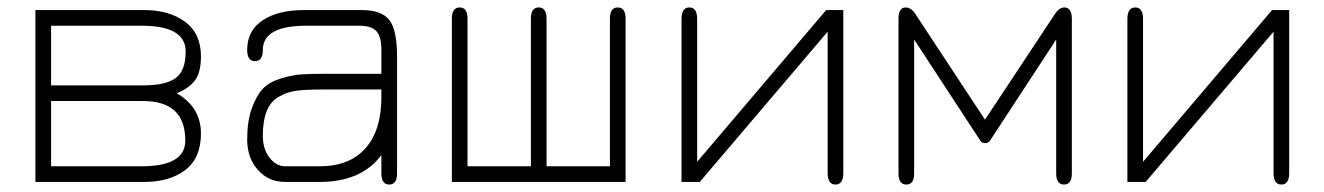

<svg xmlns="http://www.w3.org/2000/svg" viewBox="-20 -488 3552 515"><path d="M75 0V-461H367Q434 -461 476.5 -429.5Q519 -398 519 -337Q519 -294 503 -272.5Q487 -251 454 -238Q519 -200 519 -130Q519 -64 477 -32Q435 0 367 0ZM117 -419V-259H364Q424 -259 451 -278.5Q478 -298 478 -350Q478 -419 360 -419ZM117 -217V-42H360Q477 -42 477 -111Q477 -217 364 -217Z M851 -290H1003V-354Q1003 -390 989.5 -404.5Q976 -419 943 -419H802Q685 -419 685 -354Q685 -324 664 -324Q643 -324 643 -354Q643 -406 684.5 -433.5Q726 -461 795 -461H950Q1004 -461 1024.5 -434Q1045 -407 1045 -337V-23Q1045 7 1024 7Q1003 7 1003 -23V-72Q949 0 838 0H745Q700 0 671.5 -32.5Q643 -65 643 -114Q643 -163 655.5 -197.5Q668 -232 685 -250Q702 -268 733.5 -277.5Q765 -287 788 -288.5Q811 -290 851 -290ZM1003 -248H851Q799 -248 774 -244.5Q749 -241 727 -228Q685 -204 685 -124Q685 -88 703 -65Q721 -42 745 -42H838Q917 -42 960 -90Q1003 -138 1003 -228Z M1658 0H1192V-438Q1192 -468 1213 -468Q1234 -468 1234 -438V-42H1404V-438Q1404 -468 1425 -468Q1446 -468 1446 -438V-42H1616V-438Q1616 -468 1637 -468Q1658 -468 1658 -438Z M2196 -461H2242V-24Q2242 7 2221 7Q2200 7 2200 -24V-403L1857 0H1808V-437Q1808 -468 1829 -468Q1850 -468 1850 -437V-54Z M2813 -382 2635 -110Q2630 -104 2623 -104Q2614 -104 2610 -110L2432 -382V-23Q2432 7 2411 7Q2390 7 2390 -23V-437Q2390 -468 2409 -468Q2424 -468 2435 -451L2622 -167L2810 -451Q2821 -468 2835 -468Q2855 -468 2855 -437V-23Q2855 7 2834 7Q2813 7 2813 -23Z M3392 -461H3438V-24Q3438 7 3417 7Q3396 7 3396 -24V-403L3053 0H3004V-437Q3004 -468 3025 -468Q3046 -468 3046 -437V-54Z"/></svg>

Font: Jura Light
Style: Regular
Weight: 300
Designer: Daniel Johnson, Alexei Vanyashin
Foundry: Daniel Johnson
Version: Version 5.103